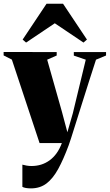

<svg xmlns="http://www.w3.org/2000/svg" viewBox="-35 -790 606 1060"><path d="M136 250Q120.5 250 107.8 247.8Q95 245.5 88.5 241.5V119Q98.5 122 111.8 124.2Q125 126.5 139 126.5Q167 126.5 192 118.8Q217 111 238.8 95.2Q260.5 79.5 277.5 55.8Q294.5 32 306.5 0H183.5L30.5 -461L-15 -484V-503L278 -502.5V-483.5L225.5 -460.5L306.5 -174.5L337 -60L367 -164.5L438.5 -460.5L372.5 -483V-502.5H550.5V-483.5L495 -460.5Q476.5 -404 456.5 -341Q436.5 -278 417.5 -217.8Q398.5 -157.5 382.8 -107.5Q367 -57.5 356.8 -25.2Q346.5 7 344 12.5Q315.5 89.5 286.5 142.5Q257.5 195.5 221.8 222.8Q186 250 136 250ZM109 -555 90 -571.5 222 -769.5H313L445 -571.5L426 -555L267.5 -661.5Z"/></svg>

Font: Merriweather 144pt Black
Style: Regular
Weight: 900
Version: Version 2.100